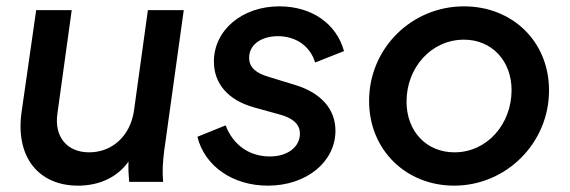

<svg xmlns="http://www.w3.org/2000/svg" viewBox="-20 -573 1795 605"><path d="M226 12C291 12 349 -13 385 -64C384 -43 385 -23 387 0H494C491 -35 493 -60 497 -95L559 -541H446L402 -223C390 -144 333 -93 261 -93C192 -93 150 -141 161 -216L206 -541H94L48 -220C28 -80 100 12 226 12Z M824 12C947 12 1037 -64 1037 -161C1037 -229 992 -280 911 -305L826 -331C789 -342 765 -359 765 -391C765 -432 803 -459 856 -459C911 -459 957 -429 973 -376L1064 -412C1040 -499 962 -553 860 -553C743 -553 654 -478 654 -379C654 -310 698 -258 779 -235L862 -212C899 -202 925 -184 925 -152C925 -111 888 -80 830 -80C765 -80 714 -117 691 -178L602 -142C625 -49 714 12 824 12Z M1411 12C1575 12 1710 -122 1710 -288C1710 -443 1594 -553 1442 -553C1277 -553 1143 -421 1143 -255C1143 -99 1261 12 1411 12ZM1261 -253C1261 -360 1339 -448 1442 -448C1530 -448 1592 -381 1592 -289C1592 -182 1515 -93 1412 -93C1323 -93 1261 -160 1261 -253Z"/></svg>

Font: Mluvka SemiBold
Style: Italic
Weight: 600
Italic angle: -8°
Designer: Modified by Jiří Krblich, Original typeface by Gumpita Rahayu
Foundry: Gumpita Rahayu & Jiří Krblich
Version: Version 2.000;Glyphs 3.1.1 (3134)